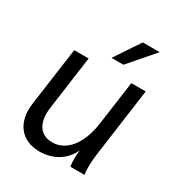

<svg xmlns="http://www.w3.org/2000/svg" viewBox="-178 -862 924 993"><g transform="rotate(30 283.5 -366.0)"><path d="M203 12C286 12 352 -30 382 -98C377 -52 378 -29 382 0H466C461 -45 463 -80 469 -125L525 -532H439L403 -272C385 -140 321 -62 237 -62C164 -62 127 -118 140 -212L184 -532H98L50 -186C33 -65 95 12 203 12ZM285 -594H356L486 -744H385Z"/></g></svg>

Font: Ronzino Oblique
Style: Italic
Weight: 400
Italic angle: -8°
Designer: Nunzio Mazzaferro
Foundry: Collletttivo
Version: Version 1.000;Glyphs 3.3 (3337)